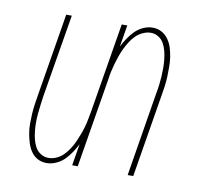

<svg xmlns="http://www.w3.org/2000/svg" viewBox="-65 -599 730 678"><g transform="rotate(10 300.0 -260.0)"><path d="M143 8Q125 8 110.5 0Q96 -8 87 -21.5Q78 -35 73 -51Q68 -67 65 -84Q62 -101 62 -118Q62 -135 63 -152.5Q64 -170 66.5 -188Q69 -206 72 -223L121 -520H141L91 -220Q89 -205 87 -189.5Q85 -174 83.5 -158.5Q82 -143 82 -127.5Q82 -112 83.5 -97Q85 -82 88.5 -67.5Q92 -53 99 -40Q106 -27 119 -19Q132 -11 147 -11Q161 -11 175.5 -17.5Q190 -24 200.5 -35Q211 -46 219.5 -59Q228 -72 234 -85.5Q240 -99 245.5 -113.5Q251 -128 255 -142Q259 -156 261.5 -170Q264 -184 267 -199L320 -520H340L327 -442Q335 -458 345 -473Q355 -488 367.5 -500.5Q380 -513 396.5 -520.5Q413 -528 430 -528Q448 -528 462.5 -520Q477 -512 486.5 -498.5Q496 -485 501 -469Q506 -453 508.5 -436Q511 -419 511 -402Q511 -385 510.5 -367.5Q510 -350 507.5 -332Q505 -314 502 -297L453 0H433L482 -300Q485 -315 487 -330.5Q489 -346 490 -361.5Q491 -377 491 -392.5Q491 -408 489.5 -423Q488 -438 484.5 -452.5Q481 -467 474 -480Q467 -493 454.5 -501Q442 -509 427 -509Q413 -509 398.5 -502.5Q384 -496 373 -485Q362 -474 354 -461Q346 -448 339.5 -434.5Q333 -421 328 -406.5Q323 -392 319 -378Q315 -364 312 -350Q309 -336 307 -321L254 0H234L247 -78Q239 -62 229 -47Q219 -32 206.5 -19.5Q194 -7 177 0.5Q160 8 143 8Z"/></g></svg>

Font: Iosevka Thin Extended
Style: Italic
Weight: 100
Width: 7
Italic angle: -9°
Monospace: yes
Designer: Belleve Invis
Foundry: Belleve Invis
Version: Version 32.5.0; ttfautohint (v1.8.4)